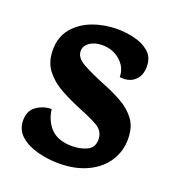

<svg xmlns="http://www.w3.org/2000/svg" viewBox="-104 -604 642 702"><g transform="rotate(20 217.0 -252.5)"><path d="M236 -520Q268 -520 302 -512Q336 -504 359.5 -484Q383 -464 383 -427Q383 -391 360.5 -372Q338 -353 303 -358Q303 -395 274 -420.5Q245 -446 204 -446Q174 -446 155 -432.5Q136 -419 136 -399Q136 -373 169 -354.5Q202 -336 254 -315Q295 -299 330 -279.5Q365 -260 387 -231Q409 -202 409 -155Q409 -107 384 -68.5Q359 -30 312 -7.5Q265 15 200 15Q159 15 118.5 4.5Q78 -6 51.5 -29Q25 -52 25 -89Q25 -127 51.5 -145Q78 -163 109 -163Q115 -117 143 -89Q171 -61 225 -61Q257 -61 282.5 -73Q308 -85 308 -116Q308 -150 277 -167Q246 -184 200 -202Q161 -218 124 -238.5Q87 -259 63 -290Q39 -321 39 -368Q39 -419 67.5 -453Q96 -487 141 -503.5Q186 -520 236 -520Z"/></g></svg>

Font: Karma Variable Light
Style: Regular
Weight: 300
Designer: Joana Correia
Foundry: Indian Type Foundry
Version: Version 3.000